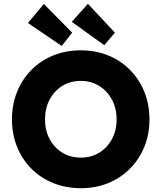

<svg xmlns="http://www.w3.org/2000/svg" viewBox="-20 -981 850 1011"><path d="M406 10Q327 10 260.5 -17Q194 -44 145.5 -92.5Q97 -141 70 -207.5Q43 -274 43 -352Q43 -431 70 -497.5Q97 -564 145.5 -613Q194 -662 260.5 -689Q327 -716 406 -716Q484 -716 550 -689Q616 -662 664.5 -613Q713 -564 740 -497.5Q767 -431 767 -352Q767 -274 740 -208Q713 -142 664.5 -93Q616 -44 550 -17Q484 10 406 10ZM406 -151Q460 -151 502.5 -177Q545 -203 569.5 -248.5Q594 -294 594 -352Q594 -411 569.5 -456.5Q545 -502 502.5 -528.5Q460 -555 406 -555Q351 -555 308.5 -529Q266 -503 241.5 -457Q217 -411 217 -352Q217 -294 241.5 -248.5Q266 -203 308.5 -177Q351 -151 406 -151ZM529 -743 358 -866 443 -961 585 -809ZM305 -739 127 -860 211 -960 360 -809Z"/></svg>

Font: Readex Pro
Style: Bold
Weight: 700
Designer: Bonnie Shaver-Troup, Thomas Jockin
Foundry: Lexend
Version: Version 1.203; ttfautohint (v1.8.3)